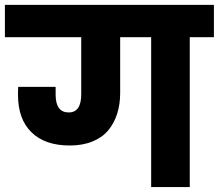

<svg xmlns="http://www.w3.org/2000/svg" viewBox="-37 -760 889 780"><path d="M577.1 0V-608.9H451.2V-382.8Q451.2 -336.9 439.2 -298.6Q427.2 -260.3 403.1 -231Q378.9 -201.7 338.9 -185.3Q298.8 -168.9 246.1 -168.9Q146 -168.9 91.1 -222.4Q36.1 -275.9 36.1 -375Q36.1 -397.5 37.1 -407.2H189V-376Q189 -303.2 242.2 -303.2Q293 -303.2 293 -377V-608.9H-17.1V-740.2H832V-608.9H733.9V0Z"/></svg>

Font: SVN-Poppins
Style: Bold
Weight: 700
Designer: Ninad Kale (Devanagari), Jonny Pinhorn (Latin)
Foundry: Indian Type Foundry
Version: Version 3.200;PS 1.000;hotconv 16.6.54;makeotf.lib2.5.65590